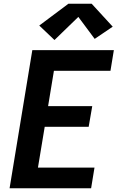

<svg xmlns="http://www.w3.org/2000/svg" viewBox="-20 -1002 640 1022"><path d="M31 0 152 -735H586L568 -625H267L236 -437H471L452 -327H218L182 -110H483L465 0ZM270 -789 189 -866 344 -982H468L580 -860L484 -795L397 -912Z"/></svg>

Font: Iosevka Curly XBdEx
Style: Italic
Weight: 800
Width: 7
Italic angle: -9°
Monospace: yes
Designer: Belleve Invis
Foundry: Belleve Invis
Version: Version 11.1.0; ttfautohint (v1.8.3)